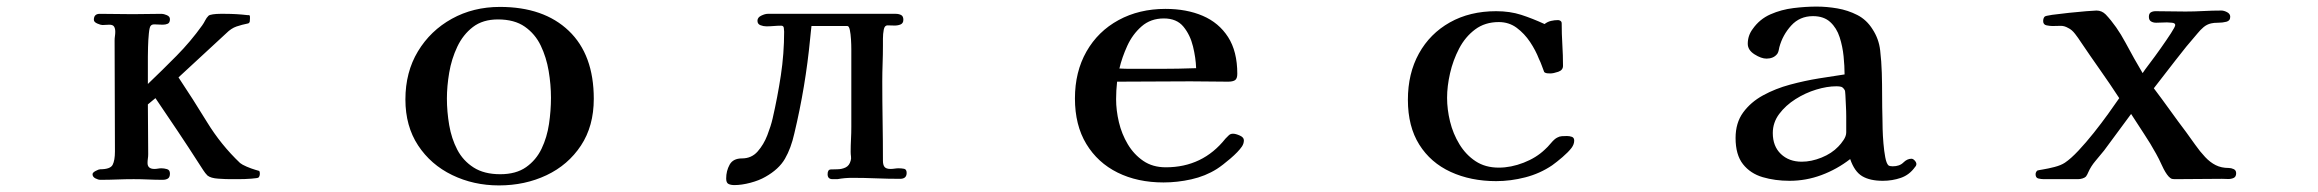

<svg xmlns="http://www.w3.org/2000/svg" viewBox="-20 -546 7040 583"><path d="M769 -19Q769 -11 765 -7Q763 -5 743.5 -3.5Q724 -2 704 -2Q684 -2 678 -2Q665 -2 642.5 -3.5Q620 -5 610 -13Q603 -20 597 -29.5Q591 -39 585 -48Q553 -98 519.5 -148Q486 -198 452 -248L429 -229Q429 -192 429.5 -154Q430 -116 430 -78Q430 -71 429 -64.5Q428 -58 428 -51Q428 -33 449 -33Q454 -33 459.5 -34Q465 -35 470 -35Q478 -35 487 -32.5Q496 -30 496 -19Q496 -8 490 -4Q484 0 474 0Q452 0 430 -1Q408 -2 386 -2Q361 -2 336 -1Q311 0 285 0Q278 0 269.5 -4.5Q261 -9 261 -17Q261 -22 270.5 -27Q280 -32 284 -32Q315 -32 322 -45.5Q329 -59 329 -86Q329 -170 328.5 -254.5Q328 -339 328 -423Q328 -430 329 -436.5Q330 -443 330 -450Q330 -459 326.5 -465Q323 -471 312 -471Q307 -471 301.5 -470.5Q296 -470 291 -470Q286 -470 275.5 -474.5Q265 -479 265 -486Q265 -504 283 -504Q308 -504 333 -503.5Q358 -503 383 -503Q405 -503 427 -503.5Q449 -504 471 -504Q477 -504 486.5 -500Q496 -496 496 -488Q496 -477 489.5 -474Q483 -471 474 -471Q467 -471 461 -471.5Q455 -472 449 -472Q441 -472 438 -468Q434 -465 432 -444.5Q430 -424 429.5 -403Q429 -382 429 -374Q429 -353 429 -332Q429 -311 429 -291Q473 -333 516 -376.5Q559 -420 594 -469Q599 -476 603 -484Q607 -492 613 -498Q616 -501 626.5 -502.5Q637 -504 648.5 -504Q660 -504 664 -504Q681 -504 698 -503Q715 -502 732 -500Q733 -500 734 -500Q735 -500 736 -500H737Q739 -498 739 -495Q739 -492 739 -490Q739 -486 738.5 -481.5Q738 -477 734 -475Q714 -471 698 -465.5Q682 -460 667 -445L522 -311Q566 -245 608.5 -175.5Q651 -106 709 -51Q715 -46 729 -40Q743 -34 755 -30.5Q767 -27 767 -27Q769 -25 769 -19Z M1653 -249Q1653 -289 1646 -330.5Q1639 -372 1622 -407.5Q1605 -443 1573.5 -465Q1542 -487 1492 -487Q1446 -487 1416 -464Q1386 -441 1368.5 -404Q1351 -367 1344 -325.5Q1337 -284 1337 -247Q1337 -207 1344 -166Q1351 -125 1368.5 -91.5Q1386 -58 1418 -37.5Q1450 -17 1499 -17Q1547 -17 1577.5 -38.5Q1608 -60 1624.5 -94.5Q1641 -129 1647 -169.5Q1653 -210 1653 -249ZM1783 -246Q1783 -163 1744 -104Q1705 -45 1639.5 -14Q1574 17 1495 17Q1418 17 1353 -14.5Q1288 -46 1249.5 -104.5Q1211 -163 1211 -244Q1211 -327 1249 -390Q1287 -453 1352 -489Q1417 -525 1498 -525Q1631 -525 1707 -452.5Q1783 -380 1783 -246Z M2733 -21Q2733 -3 2713 -3Q2676 -3 2640 -4.5Q2604 -6 2567 -6Q2556 -6 2545 -5Q2534 -4 2523 -2Q2519 -2 2515.5 -2Q2512 -2 2508 -2Q2493 -2 2493 -17Q2493 -31 2502.5 -31.5Q2512 -32 2522 -32Q2536 -32 2547.5 -37.5Q2559 -43 2563 -58Q2565 -64 2564 -71Q2563 -78 2563 -85Q2563 -104 2564 -123Q2565 -142 2565 -161Q2565 -216 2565 -270Q2565 -324 2565 -378Q2565 -382 2565 -396Q2565 -410 2564 -426.5Q2563 -443 2560.5 -455Q2558 -467 2553 -467H2444Q2443 -458 2442 -448.5Q2441 -439 2440 -429Q2433 -356 2421 -284Q2409 -212 2392 -141Q2382 -96 2363.5 -64Q2345 -32 2304 -9Q2285 2 2258.5 9Q2232 16 2210 16Q2199 16 2192 12.5Q2185 9 2185 -4Q2185 -27 2195.5 -46Q2206 -65 2233 -65Q2262 -65 2280.5 -86Q2299 -107 2310 -135.5Q2321 -164 2326 -186Q2341 -251 2351 -317Q2361 -383 2361 -450Q2361 -455 2360 -461.5Q2359 -468 2352 -468Q2341 -468 2329.5 -467Q2318 -466 2307 -466Q2298 -466 2289 -469.5Q2280 -473 2280 -483Q2280 -493 2291.5 -498.5Q2303 -504 2311 -504H2700Q2709 -504 2716 -500.5Q2723 -497 2723 -486Q2723 -475 2714 -471.5Q2705 -468 2694 -468.5Q2683 -469 2675 -469Q2666 -469 2663.5 -456Q2661 -443 2661 -428.5Q2661 -414 2661 -408Q2661 -380 2660 -353Q2659 -326 2659 -299Q2659 -239 2660 -178.5Q2661 -118 2661 -58Q2661 -45 2666 -39Q2671 -33 2684 -33Q2690 -33 2696.5 -34Q2703 -35 2709 -35Q2717 -35 2725 -33.5Q2733 -32 2733 -21Z M3612 -339Q3611 -370 3602.5 -405Q3594 -440 3573.5 -465Q3553 -490 3514 -490Q3474 -490 3446.5 -466Q3419 -442 3403 -407Q3387 -372 3379 -338Q3396 -337 3413 -337Q3430 -337 3446 -337H3502Q3530 -337 3557 -337.5Q3584 -338 3612 -339ZM3757 -120Q3757 -110 3751 -101Q3740 -85 3716 -64.5Q3692 -44 3675 -33Q3640 -11 3597.5 -1.5Q3555 8 3513 8Q3434 8 3373.5 -22Q3313 -52 3278.5 -109Q3244 -166 3244 -247Q3244 -328 3279 -389.5Q3314 -451 3376.5 -485Q3439 -519 3519 -519Q3583 -519 3632 -498Q3681 -477 3709 -433.5Q3737 -390 3737 -322Q3737 -307 3730 -302.5Q3723 -298 3709 -298Q3681 -298 3652.5 -298.5Q3624 -299 3595 -299Q3540 -299 3484 -298.5Q3428 -298 3372 -298Q3369 -271 3369 -245Q3369 -211 3377.5 -175Q3386 -139 3404.5 -108Q3423 -77 3451.5 -57.5Q3480 -38 3520 -38Q3632 -38 3701 -125Q3706 -130 3711 -135Q3716 -140 3724 -140Q3732 -140 3744.5 -134.5Q3757 -129 3757 -120Z M4760 -119Q4760 -108 4752 -97Q4742 -84 4724.5 -69Q4707 -54 4693 -44Q4656 -19 4611.5 -7.5Q4567 4 4523 4Q4446 4 4385 -24Q4324 -52 4289.5 -107Q4255 -162 4255 -243Q4255 -323 4288.5 -383.5Q4322 -444 4382.5 -478Q4443 -512 4523 -512Q4565 -512 4599 -501Q4633 -490 4670 -473Q4679 -480 4689.5 -482.5Q4700 -485 4711 -485Q4715 -485 4718.5 -482.5Q4722 -480 4722 -475Q4722 -443 4724 -410.5Q4726 -378 4726 -346Q4726 -333 4711.5 -328Q4697 -323 4687 -323Q4682 -323 4677.5 -323.5Q4673 -324 4669 -327Q4665 -337 4661.5 -347Q4658 -357 4653 -367Q4643 -393 4626 -418.5Q4609 -444 4585.5 -461.5Q4562 -479 4531 -479Q4489 -479 4459 -456.5Q4429 -434 4410.5 -398.5Q4392 -363 4383 -323.5Q4374 -284 4374 -249Q4374 -214 4383 -177Q4392 -140 4411.5 -108Q4431 -76 4460.5 -56.5Q4490 -37 4531 -37Q4568 -37 4606.5 -52Q4645 -67 4671 -92Q4679 -99 4689.5 -111.5Q4700 -124 4708 -128Q4715 -132 4722.5 -132.5Q4730 -133 4738 -133Q4746 -133 4753 -130.5Q4760 -128 4760 -119Z M5586 -172Q5586 -177 5586 -192.5Q5586 -208 5585 -225.5Q5584 -243 5583.5 -257Q5583 -271 5581 -273Q5576 -281 5570.5 -282.5Q5565 -284 5556 -284Q5528 -284 5495 -274Q5462 -264 5432 -245Q5402 -226 5382.5 -200Q5363 -174 5363 -142Q5363 -102 5387.5 -78.5Q5412 -55 5451 -55Q5480 -55 5511 -67.5Q5542 -80 5562 -101Q5570 -109 5578 -121Q5586 -133 5586 -144ZM5799 -48Q5799 -43 5795 -39Q5778 -15 5752 -6Q5726 3 5697 3Q5658 3 5634.5 -11Q5611 -25 5598 -63Q5558 -32 5511 -14.5Q5464 3 5414 3Q5370 3 5332.5 -8Q5295 -19 5272.5 -47.5Q5250 -76 5250 -127Q5250 -173 5273 -204.5Q5296 -236 5333.5 -256.5Q5371 -277 5415.5 -289Q5460 -301 5503.5 -308Q5547 -315 5581 -320Q5581 -345 5578 -375Q5575 -405 5566 -433Q5557 -461 5537.5 -479Q5518 -497 5485 -497Q5445 -497 5419 -468.5Q5393 -440 5383 -403Q5382 -399 5381 -393.5Q5380 -388 5377 -383Q5371 -375 5362.5 -371.5Q5354 -368 5344 -368Q5328 -368 5307.5 -381Q5287 -394 5287 -413Q5287 -438 5302 -458Q5323 -488 5356 -502.5Q5389 -517 5426 -521.5Q5463 -526 5496 -526Q5527 -526 5559 -520.5Q5591 -515 5619.5 -500.5Q5648 -486 5666 -457Q5685 -428 5689 -393.5Q5693 -359 5694 -325Q5695 -290 5695 -255Q5695 -220 5696 -185Q5696 -175 5696.5 -154.5Q5697 -134 5699 -110.5Q5701 -87 5704.5 -68.5Q5708 -50 5714 -44Q5718 -41 5727 -41Q5748 -41 5759.5 -52.5Q5771 -64 5784 -64Q5789 -64 5794 -58.5Q5799 -53 5799 -48Z M6770 -20Q6770 -9 6762 -5.5Q6754 -2 6744 -2.5Q6734 -3 6727 -3Q6692 -3 6656.5 -2.5Q6621 -2 6586 -2Q6578 -2 6574.5 -3Q6571 -4 6565 -10Q6555 -21 6545 -43Q6535 -65 6527 -79Q6510 -110 6490 -140Q6470 -170 6451 -200Q6430 -172 6410 -144.5Q6390 -117 6369 -89Q6356 -73 6342.5 -57Q6329 -41 6321 -23Q6320 -20 6318 -16.5Q6316 -13 6314 -10Q6310 -6 6303 -4Q6296 -2 6290 -2H6186Q6178 -2 6169.5 -4Q6161 -6 6161 -17Q6161 -23 6166 -28Q6168 -29 6183.5 -31.5Q6199 -34 6218.5 -39Q6238 -44 6250 -52Q6268 -64 6291 -88.5Q6314 -113 6337.5 -142.5Q6361 -172 6381.5 -200.5Q6402 -229 6415 -248Q6387 -291 6357 -333.5Q6327 -376 6298 -419Q6291 -430 6281 -443Q6271 -456 6260 -461Q6248 -468 6236.5 -467.5Q6225 -467 6212 -467Q6205 -467 6194.5 -469Q6184 -471 6184 -482Q6184 -490 6188 -495Q6190 -498 6211.5 -501Q6233 -504 6262 -507Q6291 -510 6315 -512Q6339 -514 6346 -514Q6362 -514 6374 -502Q6407 -467 6434 -416.5Q6461 -366 6486 -324Q6491 -332 6507 -353Q6523 -374 6541 -399.5Q6559 -425 6572 -445Q6585 -465 6585 -470Q6585 -476 6575 -477Q6565 -478 6560 -478Q6552 -478 6543.5 -477.5Q6535 -477 6527 -477Q6518 -477 6511.5 -481Q6505 -485 6505 -495Q6505 -505 6511 -508.5Q6517 -512 6525 -512Q6548 -512 6571 -511.5Q6594 -511 6616 -511Q6643 -511 6670.5 -512.5Q6698 -514 6725 -514Q6733 -514 6742.5 -509Q6752 -504 6752 -495Q6752 -483 6740.5 -480Q6729 -477 6715.5 -477Q6702 -477 6694 -475Q6681 -472 6671 -463.5Q6661 -455 6653 -445Q6618 -405 6585.5 -362.5Q6553 -320 6520 -278Q6545 -245 6569 -211.5Q6593 -178 6618 -145Q6632 -126 6646 -106Q6660 -86 6676 -69Q6691 -53 6708 -44.5Q6725 -36 6747 -36Q6755 -36 6762.5 -32.5Q6770 -29 6770 -20Z"/></svg>

Font: Kaisei Decol
Style: Bold
Weight: 700
Designer: Font-Kai, 金井和夫
Foundry: KAZUO KANAI
Version: Version 5.003